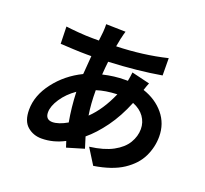

<svg xmlns="http://www.w3.org/2000/svg" viewBox="-143 -975 1286 1203"><g transform="rotate(20 500.0 -373.0)"><path d="M447 -393V-392Q447 -301 459 -228Q532 -298 583 -415Q505 -412 447 -393ZM258 -112Q300 -112 357 -145Q340 -238 336 -342Q280 -303 246.5 -252.5Q213 -202 213 -161Q213 -113 258 -112ZM625 -576 746 -547Q738 -528 728 -497Q815 -468 867.5 -404.5Q920 -341 920 -255Q920 -185 889 -120.5Q858 -56 786.5 -8.5Q715 39 594 58L529 -46Q624 -58 683 -90Q742 -122 769 -167Q796 -212 796 -260Q796 -305 770 -341.5Q744 -378 694 -398Q653 -297 598 -221.5Q543 -146 486 -99Q497 -61 509 -25L395 9Q394 5 392 0Q387 -15 382 -31Q308 8 230 8Q175 8 135.5 -26Q96 -60 96 -136Q96 -231 164.5 -320.5Q233 -410 338 -461Q338 -465 339 -468Q343 -527 348 -584H317Q277 -584 227 -586.5Q177 -589 141 -591L138 -705Q167 -701 220.5 -696.5Q274 -692 320 -692H359L365 -745Q365 -750 366 -756Q368 -782 367 -804L497 -801Q490 -779 486 -759Q484 -753 483 -748Q481 -740 480 -731Q476 -714 473 -695Q650 -700 808 -738L809 -623Q653 -596 459 -587Q454 -545 451 -499Q526 -517 598 -517H616Q619 -532 621.5 -548Q624 -564 625 -576Z"/></g></svg>

Font: Source Han Sans CN Bold
Style: Bold
Weight: 700
Designer: Ryoko NISHIZUKA 西塚涼子 (kana & ideographs); Paul D. Hunt (Latin, Greek & Cyrillic); Wenlong ZHANG 张文龙 (bopomofo); Sandoll 
Foundry: Adobe Systems Incorporated
Version: Version 1.00;May 30, 2023;FontCreator 11.5.0.2422 32-bit